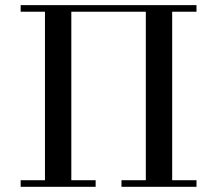

<svg xmlns="http://www.w3.org/2000/svg" viewBox="-20 -720 808 740"><path d="M59.6 0V-25.4H153.3V-674.8H59.6V-700.2H737.3V-674.8H643.6V-25.4H737.3V0H448.2V-25.4H542V-674.8H254.9V-25.4H348.6V0Z"/></svg>

Font: Theano Didot
Style: Regular
Weight: 400
Designer: Alexey Kryukov
Version: Version 2.0